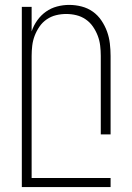

<svg xmlns="http://www.w3.org/2000/svg" viewBox="-20 -548 540 783"><path d="M69 215V-520H109V-420Q117 -444 132 -465Q147 -486 167.5 -500.5Q188 -515 212.5 -521.5Q237 -528 262 -528Q288 -528 313 -521.5Q338 -515 358.5 -500.5Q379 -486 393.5 -464.5Q408 -443 416.5 -419.5Q425 -396 428 -370.5Q431 -345 431 -320V0H391V-320Q391 -341 388.5 -362Q386 -383 378.5 -402.5Q371 -422 359 -439.5Q347 -457 329.5 -469Q312 -481 291.5 -486Q271 -491 250 -491Q229 -491 208.5 -486Q188 -481 170.5 -469Q153 -457 141 -439.5Q129 -422 121.5 -402.5Q114 -383 111.5 -362Q109 -341 109 -320V178H431V215Z"/></svg>

Font: Iosevka Term Curly Extralight
Style: Regular
Weight: 200
Designer: Belleve Invis
Foundry: Belleve Invis
Version: Version 32.3.0